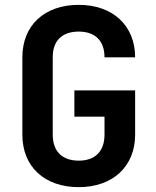

<svg xmlns="http://www.w3.org/2000/svg" viewBox="-20 -760 640 790"><path d="M304 10C444 10 536 -75 536 -206V-388H286V-280H410V-206C410 -137 371 -99 304 -99C236 -99 197 -137 197 -206V-525C197 -593 236 -630 304 -630C371 -630 410 -593 410 -524H536C536 -655 444 -740 304 -740C163 -740 72 -656 72 -524V-206C72 -74 163 10 304 10Z"/></svg>

Font: Tekne LDO
Style: Bold
Weight: 700
Monospace: yes
Designer: Alessio Laiso, Mario Rullo, Paolo Rosset
Foundry: Alessio Laiso
Version: Version 1.000;hotconv 1.0.109;makeotfexe 2.5.65596